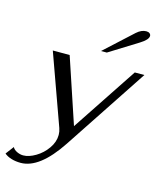

<svg xmlns="http://www.w3.org/2000/svg" viewBox="-194 -835 933 1122"><g transform="rotate(15 272.5 -273.5)"><path d="M-60 163 -23 114Q-15 129 4 138Q23 147 42 147Q76 147 116.5 123Q157 99 184.5 59.5Q212 20 212 -22Q212 -42 205 -62L51 -490H153L285 -95L547 -490H605L271 15Q153 193 39 193Q8 193 -18 185Q-44 177 -60 163ZM492 -714Q521 -740 550 -740Q563 -740 570.5 -734Q578 -728 578 -719Q578 -696 531 -667L359 -560H324Z"/></g></svg>

Font: Fahkwang
Style: Italic
Weight: 400
Italic angle: -10°
Version: Version 1.000; ttfautohint (v1.6)